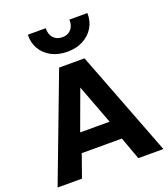

<svg xmlns="http://www.w3.org/2000/svg" viewBox="-168 -1079 1051 1198"><g transform="rotate(-20 357.0 -480.0)"><path d="M6 0 271 -700H439.5L708.5 0H542L487.5 -150H221L168 0ZM256 -275H451.5L352.5 -538ZM355.5 -775Q295.5 -775 250.5 -798.5Q205.5 -822 180.8 -863.5Q156 -905 157.5 -959.5H276.5Q275 -919.5 296.5 -895.2Q318 -871 355.5 -871Q393 -871 414.2 -895.2Q435.5 -919.5 433.5 -959.5H553Q554.5 -906 529.5 -864.2Q504.5 -822.5 459.5 -798.8Q414.5 -775 355.5 -775Z"/></g></svg>

Font: Geologica SemiBold
Style: Regular
Weight: 600
Designer: Sindre Bremnes, Frode Helland
Foundry: Monokrom Skriftforlag AS
Version: Version 1.010;gftools[0.9.28]